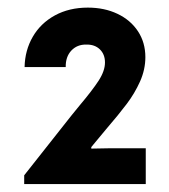

<svg xmlns="http://www.w3.org/2000/svg" viewBox="-20 -916 433 492"><path d="M42 -466.8 163.1 -620.1 184.6 -646.5Q216.3 -684.1 232.7 -709.2Q249 -734.4 249 -755.9Q249 -776.9 235.8 -789.6Q222.7 -802.2 201.2 -801.8Q177.7 -802.2 162.8 -786.4Q147.9 -770.5 148.4 -744.1H43Q43.9 -787.1 64 -821.8Q84 -856.4 120.6 -876.5Q157.2 -896.5 205.1 -896.5Q247.6 -896.5 281 -880.6Q314.5 -864.7 333.5 -835.9Q352.5 -807.1 352.5 -769.5Q352.5 -737.8 338.9 -707.3Q325.2 -676.8 304.9 -649.9Q284.7 -623 252 -585L213.9 -539.1V-535.2L262.7 -536.1H353.5V-444.3H42Z"/></svg>

Font: Reddit Sans Vanilla
Style: Bold
Weight: 700
Designer: Stephen Hutchings
Foundry: Reddit
Version: Version 1.013